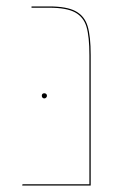

<svg xmlns="http://www.w3.org/2000/svg" viewBox="-20 -577 402 597"><path d="M262 -406V0H49L50 -4H258V-405Q258 -463 249 -493.5Q240 -524 213.5 -538.5Q187 -553 133 -553H78V-557H133Q188 -557 215.5 -542Q243 -527 252.5 -495.5Q262 -464 262 -406ZM110 -279Q110 -287 118 -287Q121 -287 123.5 -285Q126 -283 126 -279Q126 -276 123.5 -273.5Q121 -271 118 -271Q114 -271 112 -273.5Q110 -276 110 -279Z"/></svg>

Font: FiraGO Four
Style: Regular
Weight: 100
Designer: bBox Type
Foundry: bBox Type GmbH
Version: Version 1.001